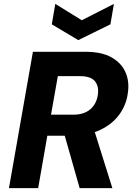

<svg xmlns="http://www.w3.org/2000/svg" viewBox="-20 -966 688 986"><path d="M26 0 149 -700H420Q502 -700 552.5 -671.5Q603 -643 624 -596Q645 -549 637 -492Q630 -430 594 -379.5Q558 -329 495 -299Q432 -269 345 -269H223L176 0ZM389 0 302 -306H461L557 0ZM242 -377H356Q412 -377 444.5 -405.5Q477 -434 483 -483Q488 -525 466.5 -550Q445 -575 390 -575H277ZM565 -946 547 -841 382 -760 246 -841 264 -946 400 -862Z"/></svg>

Font: DM Sans 11pt Black
Style: Italic
Weight: 900
Italic angle: -10°
Version: Version 4.004;gftools[0.9.30]